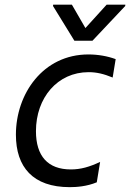

<svg xmlns="http://www.w3.org/2000/svg" viewBox="-20 -784 553 816"><path d="M285.5 -764.2H206L205.3 -758.5L296.2 -610.8H372.9L512.1 -758.5L512.8 -764.2H433.2L343 -664.8ZM276.3 11.4C304.7 11.4 348.7 8.5 391.3 -9.2L405.5 -95.9C360.1 -74.6 323.2 -63.9 281.2 -63.9C183.2 -63.9 132.8 -120.7 132.8 -226.6C132.8 -368.6 224.4 -477.3 356.5 -477.3C390.6 -477.3 420.5 -470.2 458.8 -454.5L471.6 -532.7C436.8 -545.5 396.3 -552.6 355.8 -552.6C162.6 -552.6 47.6 -384.9 47.6 -211.6C47.6 -73.9 120 11.4 276.3 11.4Z"/></svg>

Font: TID UI
Style: Italic
Weight: 400
Italic angle: -9.39999°
Designer: The TID Project Authors
Foundry: Bakken & Bæck
Version: Version 1.001;hotconv 1.0.109;makeotfexe 2.5.65596